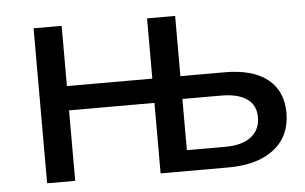

<svg xmlns="http://www.w3.org/2000/svg" viewBox="-43 -592 1038 654"><g transform="rotate(-5 476.0 -265.0)"><path d="M729 -324Q824 -324 875 -283.5Q926 -243 926 -168Q926 -89 869.5 -44.5Q813 0 713 0H481V-241H189V0H93V-530H189V-324H481V-530H577V-324ZM709 -71Q766 -71 797 -95Q828 -119 828 -162Q828 -203 797.5 -224.5Q767 -246 709 -246H577V-71Z"/></g></svg>

Font: MOST Montserrat Medium
Style: Regular
Weight: 500
Designer: Julieta Ulanovsky
Foundry: Julieta Ulanovsky
Version: Version 8.000;March 11, 2024;FontCreator 15.0.0.2926 64-bit